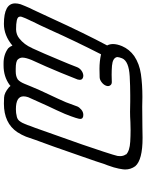

<svg xmlns="http://www.w3.org/2000/svg" viewBox="112 -952 840 1105"><g transform="rotate(-90 532.5 -400.0)"><path d="M291 0Q164 0 128 -42Q109 -68 109 -101Q109 -110 114 -136.5Q119 -163 133 -201L140 -219Q153 -261 182 -343Q250 -540 279 -616Q293 -659 298 -671Q308 -696 324 -721Q376 -798 488 -798Q496 -798 523 -797Q550 -796 582 -769L590 -760L597 -766Q644 -800 708 -800H721Q771 -800 807 -773Q817 -763 822 -749Q881 -798 947 -798Q1065 -798 1065 -733Q1065 -719 1060 -702L1050 -677Q1036 -643 1028 -629L982 -530Q890 -329 823 -204Q831 -189 831 -170Q831 -147 819 -118Q801 -76 762 -48Q717 -18 658 -9.5Q599 -1 526 -1L471 -2Q386 -2 354.5 -1Q323 0 291 0ZM336 -69 382 -70Q413 -72 441 -72Q472 -72 500 -71H537Q590 -71 645 -74Q733 -79 749 -118Q756 -136 756 -145V-147Q751 -172 706 -176Q680 -178 654 -178L612 -177Q598 -177 592 -188Q589 -193 589 -199Q589 -205 592 -212Q598 -226 612.5 -236.5Q627 -247 641 -247L688 -248Q732 -248 772 -239Q849 -390 913 -533Q941 -595 961 -634L965 -644L966 -645L979 -673Q982 -679 986 -691Q989 -698 989 -703Q989 -708 987 -712Q981 -728 915 -728Q885 -727 864 -710Q827 -681 808 -636Q808 -635 807 -635Q780 -577 736 -471Q715 -422 698 -377Q692 -362 678.5 -352Q665 -342 650 -341Q635 -341 628 -350Q625 -355 625 -362Q625 -367 627 -374Q645 -421 666 -471Q701 -556 739 -638Q753 -672 753 -692Q753 -706 742 -718Q731 -730 689 -730H673Q645 -730 627 -718Q613 -706 602 -679L586 -640Q569 -598 542.5 -542.5Q516 -487 496 -441Q483 -407 473 -379L472 -376Q467 -364 453.5 -352.5Q440 -341 423 -341Q400 -341 400 -359Q400 -365 406.5 -386Q413 -407 429 -447Q449 -493 475 -547Q505 -612 525 -658Q530 -673 530 -685Q530 -729 456 -729Q433 -729 415 -724H414Q395 -720 385 -704Q378 -695 371 -677Q365 -664 359 -645L349 -619Q338 -586 309.5 -507.5Q281 -429 253 -348L212 -226Q190 -159 187 -144Q186 -136 186 -129Q186 -110 196 -96L195 -95Q216 -74 269 -71Q302 -69 336 -69Z"/></g></svg>

Font: Bubblez Graffiti
Style: Italic
Weight: 400
Italic angle: -22.5°
Designer: GGBotNet
Foundry: GGBotNet
Version: 1.00